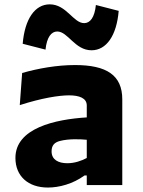

<svg xmlns="http://www.w3.org/2000/svg" viewBox="-20 -852 660 884"><path d="M543 0V-394.5C543 -506.5 470 -552.5 325.5 -552.5C241.5 -552.5 156 -537 82 -516L71 -368C172 -400.5 251.5 -413 298 -413C344.5 -413 379.5 -400.5 379.5 -366.5V-311.5C233.5 -302.5 51 -262 51 -125C51 -41 109.5 11.5 200.5 11.5C252 11.5 315.5 -5 369 -44H379.5V0ZM84.5 -650.5 189.5 -623.5C195.5 -680.5 216 -707 243.5 -707C293 -707 324.5 -620.5 401.5 -620.5C469.5 -620.5 517 -687.5 526.5 -802L421.5 -829C415.5 -771.5 395 -745.5 367.5 -745.5C317.5 -745.5 286 -832 209 -832C141 -832 94 -765 84.5 -650.5ZM217.5 -155C217.5 -183 231 -196.5 256 -203C296.5 -213.5 348 -211.5 379.5 -208.5V-124.5C354.5 -111.5 324 -100.5 290 -100.5C249.5 -100.5 217.5 -116 217.5 -155Z"/></svg>

Font: Monaspace Argon ExtraBold
Style: Bold
Weight: 800
Designer: Riley Cran & the Lettermatic Team
Foundry: Lettermatic
Version: Version 1.000 (Monaspace Argon)